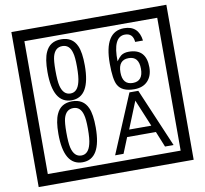

<svg xmlns="http://www.w3.org/2000/svg" viewBox="-106 -1075 1366 1281"><g transform="rotate(-10 577.5 -435.0)"><path d="M1103 90H53V-960H1103ZM1028 15V-885H128V15ZM497 -656Q497 -442 371 -442Q244 -442 244 -656Q244 -744 265 -789Q294 -855 371 -855Q448 -855 477 -789Q497 -745 497 -656ZM444 -656Q444 -723 435 -752Q420 -809 371 -809Q322 -809 306 -752Q298 -723 298 -656Q298 -587 306 -553Q322 -488 371 -488Q419 -488 435 -554Q444 -587 444 -656ZM919 -569Q919 -511 886.5 -476.5Q854 -442 795 -442Q711 -442 684 -493Q663 -531 663 -639Q663 -855 797 -855Q895 -855 908 -752H855Q850 -812 796 -812Q713 -812 717 -645Q738 -673 748 -680Q768 -695 801 -695Q919 -695 919 -569ZM862 -569Q862 -653 793 -653Q723 -653 723 -569Q723 -485 793 -485Q862 -485 862 -569ZM497 -236Q497 -22 371 -22Q244 -22 244 -236Q244 -324 265 -369Q294 -435 371 -435Q448 -435 477 -369Q497 -325 497 -236ZM444 -236Q444 -303 435 -332Q420 -389 371 -389Q322 -389 306 -332Q298 -303 298 -236Q298 -167 306 -133Q322 -68 371 -68Q419 -68 435 -134Q444 -167 444 -236ZM988 -30H930L887 -136H692L649 -30H592L759 -427H819ZM864 -183 788 -366 714 -183Z"/></g></svg>

Font: Unicode BMP Fallback SIL
Style: Regular
Weight: 400
Foundry: NRSI, SIL International
Version: Version 5.1 Based on Unicode 5.1